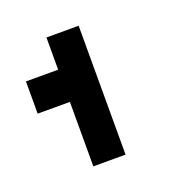

<svg xmlns="http://www.w3.org/2000/svg" viewBox="-63 -550 313 350"><g transform="rotate(-20 94.0 -375.0)"><path d="M62.5 -437.5V-500H125V-437.5ZM62.5 -375V-437.5H125V-375ZM62.5 -312.5V-375H125V-312.5ZM62.5 -250V-312.5H125V-250ZM0 -375V-437.5H62.5V-375Z"/></g></svg>

Font: AprilSans
Style: Regular
Weight: 400
Designer: typesprite
Version: Version 1.001;PS 001.001;hotconv 1.0.88;makeotf.lib2.5.64775